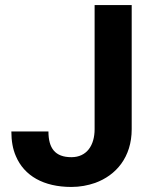

<svg xmlns="http://www.w3.org/2000/svg" viewBox="-20 -731 579 761"><path d="M25 -210C25 -172 31 -139 43 -112C76 -34 153 10 263 10C297 10 328 4 357 -6C440 -36 502 -108 502 -219V-711H355V-219C355 -155 324 -108 263 -108C198 -108 172 -144 172 -210Z"/></svg>

Font: Asimov Pro
Style: Bd
Weight: 700
Designer: Google
Version: Version 2.000980; 2014